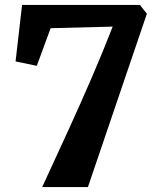

<svg xmlns="http://www.w3.org/2000/svg" viewBox="-20 -763 648 783"><path d="M338.5 0H152Q206.5 -117.5 258.2 -230.8Q310 -344 356 -450.8Q402 -557.5 439.5 -654.5L186.5 -648L130 -494.5L43.5 -512.5L70 -743H550.5L579 -707Z"/></svg>

Font: Merriweather 20pt ExtraBold
Style: Regular
Weight: 800
Version: Version 2.100